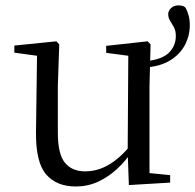

<svg xmlns="http://www.w3.org/2000/svg" viewBox="-20 -676 723 711"><path d="M610.1 0.2 457.2 9.3 452.8 -114.1 455.2 -482.9 477.4 -466.6 373.2 -480.3V-506.2L527 -523L537.6 -511.5L533.6 -358.7V-9.7L500 -38.4L610.1 -27.4ZM194.2 -358.7V-185.1Q194.2 -105.3 220.4 -73.3Q246.7 -41.4 295.3 -41.4Q342.6 -41.4 385.6 -67.6Q428.6 -93.9 464.9 -140.3H486.9V-98.5H443.6L470.3 -117.5Q445.3 -79.7 412.9 -49.9Q380.5 -20.1 342.3 -2.7Q304.2 14.6 260.9 14.6Q189.8 14.6 151.1 -29.8Q112.3 -74.2 113.3 -185.8L117.3 -483.7L138.5 -466.6L33.1 -481V-507.3L188.8 -523L199.4 -511.5ZM523.6 -426.6 519.8 -449.3Q581 -455.8 606.1 -481.4Q631.1 -507 631.1 -542.6Q631.1 -562 624.1 -575Q617 -588 610 -599.1Q602.9 -610.1 602.9 -623.2Q602.9 -636.1 613.4 -646.1Q623.9 -656 640.2 -656Q647.3 -656 654.7 -654.4Q662.2 -652.8 667.4 -647.1Q674.2 -634.1 678.5 -618.8Q682.8 -603.5 682.8 -582.7Q682.8 -543.8 664.9 -509.7Q647 -475.6 611.5 -453.3Q576 -431 523.6 -426.6Z"/></svg>

Font: Noto Serif HK
Style: Regular
Weight: 200
Designer: Ryoko NISHIZUKA 西塚涼子 (kana & ideographs); Frank Grießhammer (Latin, Greek & Cyrillic); Wenlong ZHANG 张文龙 (bopomofo); San
Foundry: Adobe
Version: Version 2.001;hotconv 1.1.0;makeotfexe 2.6.0